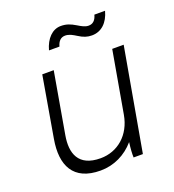

<svg xmlns="http://www.w3.org/2000/svg" viewBox="-130 -807 827 913"><g transform="rotate(-20 283.5 -350.5)"><path d="M224 5C292 5 353 -25 397 -76C393 -48 391 -17 392 0H439L531 -520H473L418 -207C401 -109 330 -50 244 -50C131 -50 108 -124 123 -210L177 -520H119L66 -212C44 -85 86 5 224 5ZM188 -616H241C248 -642 262 -656 284 -656C304 -656 322 -645 338 -635C363 -619 382 -613 405 -613C453 -613 488 -646 503 -702H449C442 -675 427 -662 406 -662C388 -662 373 -671 353 -683C328 -698 308 -706 280 -706C237 -706 203 -671 188 -616Z"/></g></svg>

Font: Fixel Text 20240404 Light
Style: Italic
Weight: 300
Width: 4
Italic angle: -10°
Designer: AlfaBravo + MacPaw
Foundry: Kyrylo Tkachov, Marchela Mozhyna, Serhii Makarenko, Maria Weinstein, Zakhar Kryvoshyya
Version: Version 1.211;Glyphs 3.2 (3225)